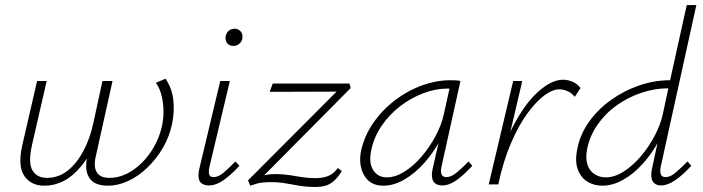

<svg xmlns="http://www.w3.org/2000/svg" viewBox="-20 -731 2787 761"><path d="M156 5Q103 5 76.5 -33.5Q50 -72 68 -154L127 -410H165L107 -157Q91 -86 108.5 -56Q126 -26 166 -26Q212 -26 248.5 -55Q285 -84 311.5 -134.5Q338 -185 351 -248L386 -410H426L360 -113Q350 -72 363 -49Q376 -26 415 -26Q448 -26 480.5 -41.5Q513 -57 541 -84.5Q569 -112 590 -148.5Q611 -185 621 -227Q628 -256 628 -287.5Q628 -319 621 -349.5Q614 -380 598 -403L636 -419Q662 -381 667 -334.5Q672 -288 662 -240Q651 -188 625 -144Q599 -100 563.5 -66Q528 -32 487.5 -13.5Q447 5 408 5Q354 5 334 -26Q314 -57 326 -111L342 -187L360 -165Q332 -108 300 -70Q268 -32 232 -13.5Q196 5 156 5Z M808 4Q792 4 781 -3Q770 -10 767.5 -25Q765 -40 770 -62L853 -410H891L810 -69Q806 -51 809 -40Q812 -29 827 -29Q845 -29 866 -46.5Q887 -64 913 -91L929 -74Q896 -38 866 -17Q836 4 808 4ZM905 -549Q895 -549 887.5 -553.5Q880 -558 876.5 -566.5Q873 -575 874 -585Q876 -599 885.5 -608Q895 -617 910 -617Q920 -617 927.5 -612Q935 -607 938.5 -599Q942 -591 941 -580Q939 -567 929 -558Q919 -549 905 -549Z M1230 10Q1196 10 1168.5 5.5Q1141 1 1114 -4Q1087 -9 1053 -9Q1017 -9 997 -3Q977 3 972 5L963 -16L1335 -389L1346 -368L1049 -367L1061 -400H1365L1370 -382L999 -8L976 -19Q993 -26 1016.5 -33.5Q1040 -41 1072 -41Q1102 -41 1127 -37Q1152 -33 1177 -29Q1202 -25 1229 -25Q1260 -25 1281 -33.5Q1302 -42 1319 -65L1335 -53Q1319 -27 1302.5 -13Q1286 1 1268.5 5.5Q1251 10 1230 10Z M1499 5Q1447 5 1423.5 -36Q1400 -77 1411 -133Q1424 -192 1459 -243Q1494 -294 1544 -332.5Q1594 -371 1651.5 -392Q1709 -413 1765 -413Q1777 -413 1787 -412.5Q1797 -412 1805 -410L1730 -71Q1721 -29 1749 -29Q1768 -29 1789.5 -46.5Q1811 -64 1837 -91L1852 -74Q1818 -37 1789 -16.5Q1760 4 1733 4Q1717 4 1706.5 -3Q1696 -10 1693 -25Q1690 -40 1695 -63L1736 -243L1763 -277Q1752 -226 1725 -176Q1698 -126 1661.5 -85Q1625 -44 1583 -19.5Q1541 5 1499 5ZM1513 -28Q1547 -28 1583.5 -51Q1620 -74 1651.5 -111Q1683 -148 1706.5 -192Q1730 -236 1739 -278L1765 -395L1785 -378Q1780 -379 1771 -379.5Q1762 -380 1754 -380Q1707 -380 1658 -361.5Q1609 -343 1566 -310Q1523 -277 1492 -231.5Q1461 -186 1451 -133Q1441 -85 1459.5 -56.5Q1478 -28 1513 -28Z M1933 0Q1964 -134 2011.5 -226.5Q2059 -319 2112.5 -367Q2166 -415 2211 -415Q2231 -415 2249.5 -407Q2268 -399 2281 -382L2258 -347Q2247 -362 2230 -369.5Q2213 -377 2197 -377Q2170 -377 2136.5 -352Q2103 -327 2068.5 -279Q2034 -231 2004 -160.5Q1974 -90 1955 0ZM1917 0 2014 -410H2050L1954 0Z M2367 5Q2335 5 2309 -10.5Q2283 -26 2270.5 -58.5Q2258 -91 2268 -140Q2279 -198 2314.5 -248Q2350 -298 2402 -335Q2454 -372 2514 -392.5Q2574 -413 2636 -413L2702 -711H2740L2599 -71Q2595 -52 2599 -40.5Q2603 -29 2618 -29Q2637 -29 2657.5 -46.5Q2678 -64 2705 -91L2720 -74Q2686 -37 2656 -16.5Q2626 4 2600 4Q2584 4 2574 -4Q2564 -12 2562 -28.5Q2560 -45 2565 -66L2603 -243L2631 -277Q2619 -226 2592.5 -175.5Q2566 -125 2529.5 -84Q2493 -43 2451 -19Q2409 5 2367 5ZM2380 -28Q2416 -28 2452 -51Q2488 -74 2520 -111.5Q2552 -149 2575 -193Q2598 -237 2607 -278L2632 -395L2649 -381H2629Q2575 -381 2521.5 -363Q2468 -345 2423 -312.5Q2378 -280 2347.5 -235.5Q2317 -191 2307 -140Q2300 -103 2308.5 -78Q2317 -53 2337 -40.5Q2357 -28 2380 -28Z"/></svg>

Font: Ysabeau ExtraLight
Style: Italic
Weight: 250
Italic angle: -12°
Version: Version 2.000;gftools[0.9.27.dev2+g8671c4b]